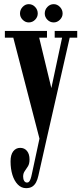

<svg xmlns="http://www.w3.org/2000/svg" viewBox="-20 -676 400 946"><path d="M108.5 251Q85 251 67.8 233.2Q50.5 215.5 41.2 185.8Q32 156 32 119Q32 86.5 45.2 69.5Q58.5 52.5 79.5 52.5Q100.5 52.5 113 67.8Q125.5 83 125.5 109.5Q125.5 130.5 117.8 143.2Q110 156 102 167Q94 178 94 194Q94 206.5 99 215Q104 223.5 113.5 223.5Q119.5 223.5 123.5 219Q127.5 214.5 130.8 205.2Q134 196 137 181.5L174.5 7L45.5 -490.5H4V-523.5H211.5V-490.5H173L233 -242L286 -490.5H249.5V-523.5H360.5V-490.5H323.5L211 3.5L169 190Q165 208.5 157.8 222.2Q150.5 236 138.8 243.5Q127 251 108.5 251ZM244.5 -565.5Q226.5 -565.5 213.5 -578.8Q200.5 -592 200.5 -609.5Q200.5 -628 213.5 -641.8Q226.5 -655.5 244.5 -655.5Q262 -655.5 275.2 -641.8Q288.5 -628 288.5 -609.5Q288.5 -592 275.2 -578.8Q262 -565.5 244.5 -565.5ZM121.5 -565.5Q104.5 -565.5 91.5 -578.8Q78.5 -592 78.5 -609.5Q78.5 -628 91.5 -641.8Q104.5 -655.5 121.5 -655.5Q140 -655.5 153 -641.8Q166 -628 166 -609.5Q166 -592 153 -578.8Q140 -565.5 121.5 -565.5Z"/></svg>

Font: Imbue 24pt
Style: Bold
Weight: 700
Designer: Tyler Finck
Foundry: Etcetera Type Company
Version: Version 1.102